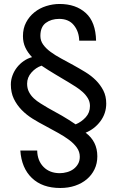

<svg xmlns="http://www.w3.org/2000/svg" viewBox="-20 -751 596 968"><path d="M379.4 -545.9Q378.4 -591.8 352.5 -623.8Q326.7 -655.8 278.3 -655.8Q238.3 -655.8 210.9 -635.5Q183.6 -615.2 183.6 -569.8Q183.6 -545.9 197.5 -526.4Q211.4 -506.8 234.9 -489.5Q258.3 -472.2 288.3 -456.1Q318.4 -439.9 349.4 -422.9Q380.4 -405.8 410.4 -387.5Q440.4 -369.1 463.4 -346.2Q486.3 -323.2 501 -294.7Q515.6 -266.1 515.6 -229Q515.6 -179.2 486.1 -139.6Q456.5 -100.1 411.6 -82Q470.7 -38.1 470.7 37.1Q470.7 73.2 456.5 102.5Q442.4 131.8 417.5 152.8Q392.6 173.8 358.6 185.3Q324.7 196.8 283.7 196.8Q193.4 196.8 140.9 146.5Q88.4 96.2 82.5 7.8H167.5Q168.5 59.1 199.5 90.6Q230.5 122.1 281.7 122.1Q299.3 122.1 317.9 116.9Q336.4 111.8 350.6 101.3Q364.7 90.8 373.5 75.4Q382.3 60.1 382.3 39.1Q382.3 14.2 367.4 -6.8Q352.5 -27.8 328.1 -45.9Q303.7 -64 272.7 -81.1Q241.7 -98.1 208.5 -116.2Q176.3 -132.8 144.8 -152.3Q113.3 -171.9 88.9 -197Q64.5 -222.2 49.6 -253.2Q34.7 -284.2 34.7 -325.2Q34.7 -348.1 43 -370.6Q51.3 -393.1 65.9 -411.6Q80.6 -430.2 100.1 -443.6Q119.6 -457 141.6 -462.9Q119.6 -485.8 107.7 -511.5Q95.7 -537.1 95.7 -568.8Q95.7 -607.9 111.6 -637.9Q127.4 -668 153.6 -689Q179.7 -710 213.1 -720.5Q246.6 -731 280.3 -731Q362.3 -731 412.4 -685.5Q462.4 -640.1 464.4 -545.9H379.4ZM189.5 -419.9Q160.6 -410.2 138.7 -385.5Q116.7 -360.8 116.7 -329.1Q116.7 -305.2 126.2 -287.1Q135.7 -269 150.6 -255.1Q165.5 -241.2 184.6 -229.5Q203.6 -217.8 221.7 -207Q257.3 -188 292.5 -167.5Q327.6 -147 361.3 -124Q390.6 -136.2 412.1 -159.7Q433.6 -183.1 433.6 -216.8Q433.6 -237.8 423.1 -255.4Q412.6 -272.9 396.5 -287.4Q380.4 -301.8 362.1 -313.5Q343.8 -325.2 327.6 -335Q292.5 -356 258.1 -376.5Q223.6 -397 189.5 -419.9Z"/></svg>

Font: XB Khoramshahr
Style: Italic
Weight: 400
Italic angle: -12°
Designer: Behnam
Foundry: Irmug
Version: Version 8.005 2009